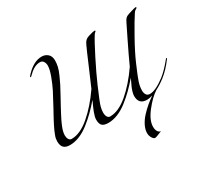

<svg xmlns="http://www.w3.org/2000/svg" viewBox="-242 -1207 1999 1907"><g transform="rotate(-30 757.5 -254.0)"><path d="M363 -362Q359 -354 347 -332Q335 -310 330.5 -301Q326 -292 315.5 -272Q305 -252 300.5 -242.5Q296 -233 288 -215Q280 -197 276 -187Q272 -177 266.5 -162Q261 -147 259 -136.5Q257 -126 255 -114.5Q253 -103 253 -93Q253 -67 264 -47.5Q275 -28 297 -28Q394 -28 503.5 -121.5Q613 -215 713 -360Q748 -439 807.5 -579.5Q867 -720 889 -766Q901 -793 915.5 -807Q930 -821 956 -829Q1013 -846 1028 -846Q1036 -846 1036 -838Q1036 -836 1034 -834.5Q1032 -833 1025.5 -827.5Q1019 -822 1011 -810Q978 -759 904.5 -614Q831 -469 785 -362Q715 -201 705 -161Q696 -127 696 -94Q696 -69 707 -49.5Q718 -30 739 -30Q836 -30 944.5 -122.5Q1053 -215 1153 -360Q1202 -468 1270.5 -607.5Q1339 -747 1344 -757Q1357 -785 1370.5 -798.5Q1384 -812 1410 -820Q1485 -844 1497 -844Q1505 -844 1505 -836Q1505 -833 1499.5 -830Q1494 -827 1484 -820Q1474 -813 1466 -801Q1422 -735 1344.5 -596.5Q1267 -458 1226 -362Q1173 -240 1156.5 -190.5Q1140 -141 1140 -93Q1140 -65 1153 -45.5Q1166 -26 1193 -26Q1258 -26 1367 -108Q1429 -156 1503 -248Q1507 -254 1511 -254Q1515 -254 1515 -250Q1515 -248 1513 -244Q1445 -152 1375 -98Q1321 -56 1266 -28Q1200 14 1127.5 106Q1055 198 1055 272Q1055 308 1068.5 327Q1082 346 1095 346Q1098 346 1098 350Q1098 351 1073 360Q1067 362 1054.5 367.5Q1042 373 1033 375.5Q1024 378 1017 378Q1011 378 1001 369.5Q991 361 981.5 341.5Q972 322 972 298Q972 257 994 212.5Q1016 168 1053 128Q1090 88 1127 57Q1164 26 1204 -2Q1165 10 1139 10Q1045 10 1045 -87Q1045 -106 1053 -133Q1061 -160 1069.5 -179Q1078 -198 1091.5 -226Q1105 -254 1107 -259H1106Q1057 -202 1012 -158Q967 -114 913 -71.5Q859 -29 802.5 -6Q746 17 692 17Q643 17 622 -3Q601 -23 601 -72Q601 -87 606 -107.5Q611 -128 620 -151.5Q629 -175 636.5 -192Q644 -209 654.5 -232Q665 -255 667 -259H666Q617 -202 572 -158Q527 -114 473 -71.5Q419 -29 362.5 -6Q306 17 252 17Q204 17 181 -6Q158 -29 158 -78Q158 -93 161 -110Q164 -127 173.5 -150Q183 -173 189 -188.5Q195 -204 211.5 -235.5Q228 -267 234 -279Q240 -291 261 -329Q282 -367 287 -376Q344 -480 372 -535.5Q400 -591 427 -663Q454 -735 454 -779Q454 -804 441 -825Q428 -846 401 -846Q338 -846 274 -782Q254 -762 252 -762Q246 -762 246 -768Q246 -774 268 -796Q355 -886 444 -886Q484 -886 513 -861Q542 -836 542 -786Q542 -752 534 -716.5Q526 -681 503 -630.5Q480 -580 466.5 -552.5Q453 -525 414 -455Q375 -385 363 -362Z"/></g></svg>

Font: Miama Nueva
Style: Medium
Weight: 400
Italic angle: -28°
Version: Version 1.0